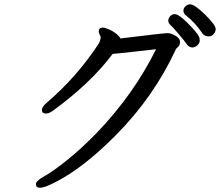

<svg xmlns="http://www.w3.org/2000/svg" viewBox="-20 -842 1040 898"><path d="M167 36.1Q147.9 36.1 147.9 20Q147.9 3.9 187 -17.6Q226.1 -39.1 292 -91.6Q357.9 -144 434.1 -222.2Q606 -401.9 710 -611.8Q518.1 -589.8 506.8 -589.8Q402.8 -451.2 226.1 -323.2Q209 -311 194.8 -311Q175.8 -311 175.8 -328.1Q175.8 -341.8 197.8 -360.8Q340.8 -482.9 443.8 -641.1Q448.7 -652.8 451.2 -666Q451.2 -671.9 446.5 -679.4Q441.9 -687 441.9 -694.8Q441.9 -712.9 460.9 -712.9Q471.2 -712.9 493.2 -702.9Q515.1 -692.9 529.1 -679.4Q543 -666 543 -662.1Q746.1 -687 763.2 -687Q780.8 -687 801.3 -674.6Q821.8 -662.1 821.8 -647Q821.8 -630.9 814 -624Q806.2 -617.2 803.7 -613.8Q699.7 -388.2 520 -208Q372.1 -59.1 245.1 6.8Q189.9 36.1 167 36.1ZM879.9 -620.1Q867.2 -620.1 856.9 -630.9Q843.8 -649.9 814.9 -683.8Q786.1 -717.8 776.6 -725.8Q767.1 -733.9 767.1 -746.1Q767.1 -755.9 775.6 -765.9Q784.2 -775.9 796.9 -775.9Q816.9 -775.9 859.4 -732.4Q901.9 -689 910.2 -671.9Q914.1 -664.1 914.1 -652.8Q914.1 -640.1 903.1 -630.1Q892.1 -620.1 879.9 -620.1ZM928.7 -683.1Q892.1 -737.8 847.2 -772Q837.9 -779.8 837.9 -792Q837.9 -804.2 847.9 -813Q857.9 -821.8 869.1 -821.8Q890.1 -821.8 939.5 -773.4Q988.8 -725.1 988.8 -706.1Q988.8 -694.8 980 -683.3Q971.2 -671.9 955.1 -671.9Q939 -671.9 928.7 -683.1Z"/></svg>

Font: LXGW WenKai GB Screen
Style: Regular
Weight: 400
Designer: LXGW / Fontworks Inc.
Foundry: LXGW / Fontworks Inc.
Version: Version 1.321;February 19, 2024;FontCreator 14.0.0.2901 64-b